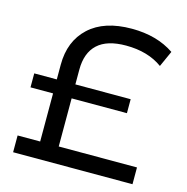

<svg xmlns="http://www.w3.org/2000/svg" viewBox="-107 -818 904 929"><g transform="rotate(15 345.5 -353.0)"><path d="M246 -74H638V10H40V-74H153V-315H40V-385H153V-459Q153 -577 228 -646.5Q303 -716 441 -716Q567 -716 654 -657L618 -577Q545 -630 435 -630Q340 -630 293 -586.5Q246 -543 246 -459V-385H523V-315H246Z"/></g></svg>

Font: AtCorfu Sans
Style: AtCorfu Sans Regular
Weight: 400
Designer: Kostas Teopoulos
Foundry: Kostas Teopoulos
Version: Version 1.00 July 8, 2025, initial release